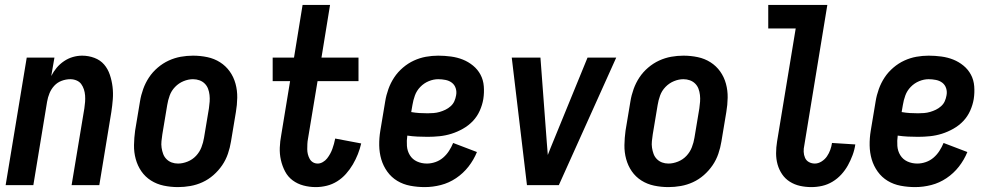

<svg xmlns="http://www.w3.org/2000/svg" viewBox="-20 -755 4040 783"><path d="M3 0 89 -520H202L189 -445Q198 -463 211 -478.5Q224 -494 241 -505.5Q258 -517 277 -522.5Q296 -528 315 -528Q341 -528 365 -519Q389 -510 404.5 -492Q420 -474 428 -450Q436 -426 439 -401Q442 -376 440 -350Q438 -324 434 -298L385 0H272L324 -313Q326 -326 327 -339.5Q328 -353 327 -366Q326 -379 322 -391Q318 -403 311 -412.5Q304 -422 292 -427Q280 -432 267 -432Q249 -432 231.5 -425.5Q214 -419 201.5 -405.5Q189 -392 182 -375Q175 -358 172 -340L116 0Z M706 8Q676 8 647.5 2Q619 -4 595.5 -19Q572 -34 556.5 -56.5Q541 -79 533.5 -106.5Q526 -134 526.5 -163.5Q527 -193 531 -222L551 -342Q555 -367 564 -392Q573 -417 587.5 -439Q602 -461 623 -479Q644 -497 668 -508Q692 -519 717 -523.5Q742 -528 767 -528Q797 -528 825.5 -522Q854 -516 877.5 -501Q901 -486 917 -463.5Q933 -441 940.5 -413.5Q948 -386 947.5 -356.5Q947 -327 942 -298L922 -178Q918 -153 909.5 -128Q901 -103 886 -81Q871 -59 850.5 -41Q830 -23 806 -12Q782 -1 756.5 3.5Q731 8 706 8ZM706 -88Q725 -88 745 -96Q765 -104 779.5 -119.5Q794 -135 801.5 -154.5Q809 -174 812 -193L832 -313Q834 -327 835 -340.5Q836 -354 834.5 -367.5Q833 -381 828.5 -393Q824 -405 815 -414Q806 -423 793.5 -427.5Q781 -432 767 -432Q748 -432 728.5 -424Q709 -416 694 -400.5Q679 -385 672 -365.5Q665 -346 662 -327L642 -207Q640 -193 638.5 -179.5Q637 -166 639 -152.5Q641 -139 645.5 -127Q650 -115 659 -106Q668 -97 680 -92.5Q692 -88 706 -88Z M1268 8Q1242 8 1217.5 1.5Q1193 -5 1173.5 -19.5Q1154 -34 1142.5 -56Q1131 -78 1125.5 -102.5Q1120 -127 1121 -153Q1122 -179 1127 -205L1163 -424H1092V-520H1179L1214 -735H1326L1291 -520H1442V-424H1275L1236 -189Q1234 -179 1233.5 -168Q1233 -157 1233 -146.5Q1233 -136 1235.5 -126Q1238 -116 1243 -107Q1248 -98 1256.5 -93Q1265 -88 1276 -88Q1286 -88 1296.5 -94Q1307 -100 1314 -109Q1321 -118 1326.5 -128Q1332 -138 1335.5 -148Q1339 -158 1342 -168.5Q1345 -179 1347 -190L1453 -170Q1448 -148 1439.5 -126.5Q1431 -105 1419 -84.5Q1407 -64 1391 -46Q1375 -28 1355 -15.5Q1335 -3 1312.5 2.5Q1290 8 1268 8Z M1712 8Q1682 8 1653 2.5Q1624 -3 1600 -17.5Q1576 -32 1559.5 -55Q1543 -78 1535 -105Q1527 -132 1526.5 -162Q1526 -192 1531 -222L1551 -342Q1555 -367 1564 -392Q1573 -417 1587.5 -439Q1602 -461 1623 -479Q1644 -497 1668 -508Q1692 -519 1717 -523.5Q1742 -528 1767 -528Q1793 -528 1819 -524.5Q1845 -521 1867.5 -512Q1890 -503 1909 -487.5Q1928 -472 1939.5 -450.5Q1951 -429 1953 -403Q1955 -377 1951 -351Q1947 -327 1936.5 -303.5Q1926 -280 1908.5 -261.5Q1891 -243 1868 -230Q1845 -217 1821 -209.5Q1797 -202 1772.5 -199.5Q1748 -197 1724 -197Q1703 -197 1682.5 -198Q1662 -199 1641 -202Q1638 -181 1639.5 -160Q1641 -139 1651.5 -122Q1662 -105 1680.5 -96.5Q1699 -88 1721 -88Q1738 -88 1755.5 -94Q1773 -100 1787 -112Q1801 -124 1811 -139.5Q1821 -155 1828 -172L1925 -135Q1912 -103 1890.5 -75.5Q1869 -48 1840 -28.5Q1811 -9 1778 -0.5Q1745 8 1712 8ZM1724 -293Q1736 -293 1748.5 -294Q1761 -295 1773 -298.5Q1785 -302 1796.5 -307.5Q1808 -313 1818 -322Q1828 -331 1833 -342.5Q1838 -354 1840 -366Q1843 -381 1838.5 -395Q1834 -409 1823 -417.5Q1812 -426 1797 -429Q1782 -432 1767 -432Q1748 -432 1728.5 -424Q1709 -416 1694 -400.5Q1679 -385 1672 -365.5Q1665 -346 1662 -327L1657 -298Q1674 -295 1690.5 -294Q1707 -293 1724 -293Z M2129 0 2067 -520H2184L2210 -173Q2211 -161 2212 -148.5Q2213 -136 2214 -123Q2219 -136 2224 -148.5Q2229 -161 2234 -173L2376 -520H2493L2259 0Z M2706 8Q2676 8 2647.5 2Q2619 -4 2595.5 -19Q2572 -34 2556.5 -56.5Q2541 -79 2533.5 -106.5Q2526 -134 2526.5 -163.5Q2527 -193 2531 -222L2551 -342Q2555 -367 2564 -392Q2573 -417 2587.5 -439Q2602 -461 2623 -479Q2644 -497 2668 -508Q2692 -519 2717 -523.5Q2742 -528 2767 -528Q2797 -528 2825.5 -522Q2854 -516 2877.5 -501Q2901 -486 2917 -463.5Q2933 -441 2940.5 -413.5Q2948 -386 2947.5 -356.5Q2947 -327 2942 -298L2922 -178Q2918 -153 2909.5 -128Q2901 -103 2886 -81Q2871 -59 2850.5 -41Q2830 -23 2806 -12Q2782 -1 2756.5 3.5Q2731 8 2706 8ZM2706 -88Q2725 -88 2745 -96Q2765 -104 2779.5 -119.5Q2794 -135 2801.5 -154.5Q2809 -174 2812 -193L2832 -313Q2834 -327 2835 -340.5Q2836 -354 2834.5 -367.5Q2833 -381 2828.5 -393Q2824 -405 2815 -414Q2806 -423 2793.5 -427.5Q2781 -432 2767 -432Q2748 -432 2728.5 -424Q2709 -416 2694 -400.5Q2679 -385 2672 -365.5Q2665 -346 2662 -327L2642 -207Q2640 -193 2638.5 -179.5Q2637 -166 2639 -152.5Q2641 -139 2645.5 -127Q2650 -115 2659 -106Q2668 -97 2680 -92.5Q2692 -88 2706 -88Z M3289 8Q3265 8 3242.5 3Q3220 -2 3201 -14Q3182 -26 3169.5 -44.5Q3157 -63 3151 -84.5Q3145 -106 3145 -130Q3145 -154 3149 -178L3225 -639H3113V-735H3354L3260 -162Q3257 -149 3257.5 -136Q3258 -123 3263 -111.5Q3268 -100 3279 -94Q3290 -88 3303 -88Q3317 -88 3330.5 -96.5Q3344 -105 3352.5 -117.5Q3361 -130 3366 -144Q3371 -158 3373 -172L3468 -166Q3465 -144 3457 -122.5Q3449 -101 3438 -81Q3427 -61 3411 -43.5Q3395 -26 3375 -14Q3355 -2 3333 3Q3311 8 3289 8Z M3712 8Q3682 8 3653 2.5Q3624 -3 3600 -17.5Q3576 -32 3559.5 -55Q3543 -78 3535 -105Q3527 -132 3526.5 -162Q3526 -192 3531 -222L3551 -342Q3555 -367 3564 -392Q3573 -417 3587.5 -439Q3602 -461 3623 -479Q3644 -497 3668 -508Q3692 -519 3717 -523.5Q3742 -528 3767 -528Q3793 -528 3819 -524.5Q3845 -521 3867.5 -512Q3890 -503 3909 -487.5Q3928 -472 3939.5 -450.5Q3951 -429 3953 -403Q3955 -377 3951 -351Q3947 -327 3936.5 -303.5Q3926 -280 3908.5 -261.5Q3891 -243 3868 -230Q3845 -217 3821 -209.5Q3797 -202 3772.5 -199.5Q3748 -197 3724 -197Q3703 -197 3682.5 -198Q3662 -199 3641 -202Q3638 -181 3639.5 -160Q3641 -139 3651.5 -122Q3662 -105 3680.5 -96.5Q3699 -88 3721 -88Q3738 -88 3755.5 -94Q3773 -100 3787 -112Q3801 -124 3811 -139.5Q3821 -155 3828 -172L3925 -135Q3912 -103 3890.5 -75.5Q3869 -48 3840 -28.5Q3811 -9 3778 -0.5Q3745 8 3712 8ZM3724 -293Q3736 -293 3748.5 -294Q3761 -295 3773 -298.5Q3785 -302 3796.5 -307.5Q3808 -313 3818 -322Q3828 -331 3833 -342.5Q3838 -354 3840 -366Q3843 -381 3838.5 -395Q3834 -409 3823 -417.5Q3812 -426 3797 -429Q3782 -432 3767 -432Q3748 -432 3728.5 -424Q3709 -416 3694 -400.5Q3679 -385 3672 -365.5Q3665 -346 3662 -327L3657 -298Q3674 -295 3690.5 -294Q3707 -293 3724 -293Z"/></svg>

Font: Iosevka
Style: Bold Italic
Weight: 700
Italic angle: -9°
Monospace: yes
Designer: Belleve Invis
Foundry: Belleve Invis
Version: Version 32.5.0; ttfautohint (v1.8.4)